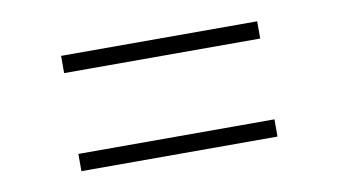

<svg xmlns="http://www.w3.org/2000/svg" viewBox="-38 -556 617 351"><g transform="rotate(-10 271.0 -380.0)"><path d="M89.5 -455V-487H453.5V-455ZM89.5 -273V-305H453.5V-273Z"/></g></svg>

Font: Encode Sans SC SemiExpanded Thin
Style: Regular
Weight: 250
Width: 6
Designer: Multiple Designers
Foundry: Impallari Type
Version: Version 3.002